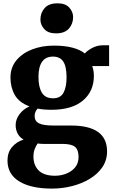

<svg xmlns="http://www.w3.org/2000/svg" viewBox="-20 -838 676 1128"><path d="M285 270Q162.5 270 93.2 227.8Q24 185.5 24 105Q24 57.5 50.8 26Q77.5 -5.5 118.5 -18Q94 -32.5 83 -54.5Q72 -76.5 72 -103.5Q72 -136 94 -166.2Q116 -196.5 153 -213Q92 -235.5 66.8 -280.2Q41.5 -325 41.5 -382.5Q41.5 -441.5 76.2 -483.5Q111 -525.5 168.8 -547.8Q226.5 -570 295.5 -570Q360 -570 405 -558.2Q450 -546.5 478.5 -524Q490.5 -539 520.2 -555.5Q550 -572 585 -572H621V-450H521.5Q531.5 -424.5 531.5 -393Q532 -303 468 -248Q404 -193 281.5 -193Q237 -193 201 -200Q183.5 -181 183.5 -157Q183.5 -126.5 208.8 -113.5Q234 -100.5 294.5 -100.5H397.5Q609 -100.5 609 51.5Q609 103 581.8 143.5Q554.5 184 508 212.2Q461.5 240.5 403.8 255.2Q346 270 285 270ZM291.5 -260.5Q336 -260.5 353.5 -294Q371 -327.5 371 -383Q371 -447 351.8 -476.2Q332.5 -505.5 291 -505.5Q248.5 -505.5 227.2 -475Q206 -444.5 206 -387Q206 -326.5 226 -293.5Q246 -260.5 291.5 -260.5ZM303.5 194.5Q337 194.5 368.5 182.5Q400 170.5 420.8 146Q441.5 121.5 441.5 84Q441.5 42.5 420.8 25Q400 7.5 347.5 7.5H237.5Q219.5 7.5 201 5Q191.5 18.5 184 37.5Q176.5 56.5 176.5 82Q176.5 133 207.5 163.8Q238.5 194.5 303.5 194.5ZM308.5 -642Q263 -642 240.2 -667Q217.5 -692 217.5 -723Q217.5 -762.5 242.2 -790.5Q267 -818.5 317.5 -818.5H318.5Q364.5 -818.5 387 -793.5Q409.5 -768.5 409.5 -737.5Q409.5 -698 384.8 -670Q360 -642 309.5 -642Z"/></svg>

Font: Merriweather Black
Style: Regular
Weight: 900
Designer: Eben Sorkin
Foundry: Eben Sorkin
Version: Version 2.200;gftools[0.9.31]